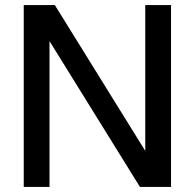

<svg xmlns="http://www.w3.org/2000/svg" viewBox="-20 -740 771 760"><path d="M74 0V-720H197L579 -104L555 -99V-720H657V0H534L152 -616L176 -621V0Z"/></svg>

Font: Instrument Sans Medium
Style: Regular
Weight: 500
Designer: Rodrigo Fuenzalida
Foundry: fragTYPE
Version: Version 1.000;gftools[0.9.28]